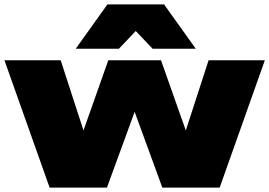

<svg xmlns="http://www.w3.org/2000/svg" viewBox="-24 -847 1216 867"><path d="M200 0 -4 -575H250L353 -258L465 -575H703L815 -258L918 -575H1172L968 0H709L584 -342L459 0ZM461 -827H717L860 -627H665L589 -707L513 -627H318Z"/></svg>

Font: Bounded
Style: Regular
Weight: 900
Designer: Vlad Churkin
Version: Version 1.0